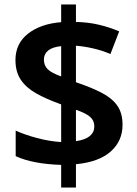

<svg xmlns="http://www.w3.org/2000/svg" viewBox="-20 -779 612 857"><path d="M253 58V-43Q191 -45 140 -54.5Q89 -64 50 -82V-196Q89 -178 145 -163Q201 -148 253 -145V-313Q186 -337 141 -362.5Q96 -388 72.5 -423.5Q49 -459 49 -511Q49 -585 105.5 -629Q162 -673 253 -680V-759H319V-681Q374 -680 422 -668.5Q470 -657 512 -639L473 -538Q435 -554 395.5 -563Q356 -572 319 -575V-412Q387 -389 433.5 -365Q480 -341 503.5 -307.5Q527 -274 527 -222Q527 -150 474.5 -103Q422 -56 319 -46V58ZM319 -149Q361 -155 381 -172Q401 -189 401 -215Q401 -241 382 -257.5Q363 -274 319 -289ZM253 -438V-573Q214 -569 195 -553.5Q176 -538 176 -513Q176 -486 193.5 -469.5Q211 -453 253 -438Z"/></svg>

Font: Noto Sans Adlam Unjoined SemiBold
Style: Regular
Weight: 600
Version: Version 3.001